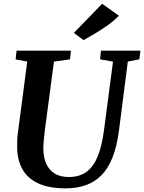

<svg xmlns="http://www.w3.org/2000/svg" viewBox="-20 -1020 788 1050"><path d="M679 -683.5 630.5 -306Q619.5 -220.5 595.8 -160Q572 -99.5 535.2 -62.2Q498.5 -25 449.8 -7.5Q401 10 340.5 10Q244.5 10 186.2 -18.5Q128 -47 101.5 -96.5Q75 -146 74 -209.5Q74 -228.5 74.2 -248.8Q74.5 -269 77.5 -290.5L129 -683.5L65.5 -695L70.5 -743H368L363 -695.5L275 -683L224.5 -302Q221 -273.5 219 -248.8Q217 -224 217 -205.5Q217.5 -161 232.2 -126.2Q247 -91.5 277.5 -71.8Q308 -52 356.5 -52Q414.5 -52 453 -80.2Q491.5 -108.5 514.5 -165.2Q537.5 -222 548.5 -306.5L598 -683L527.5 -695.5L532 -743H748L742 -695.5ZM437 -800.5 384 -840 538.5 -999.5 630.5 -934Q601 -904.5 566 -879.8Q531 -855 497.2 -835.2Q463.5 -815.5 437 -800.5Z"/></svg>

Font: Merriweather 24pt
Style: Bold Italic
Weight: 700
Italic angle: -7.8°
Designer: Eben Sorkin
Foundry: Eben Sorkin
Version: Version 2.101